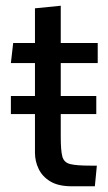

<svg xmlns="http://www.w3.org/2000/svg" viewBox="-20 -640 377 670"><path d="M230 10Q183.5 10 155.5 -7Q127.5 -24 114.8 -50.8Q102 -77.5 102 -107V-420H18L26 -490H102V-611L192 -620V-490H321V-420H192V-162Q192 -115 197.5 -94Q203 -73 224.8 -67.5Q246.5 -62 295 -62H318L311 10ZM18 -242V-305H316V-242Z"/></svg>

Font: Cabin Resolve
Style: Regular-Resolve
Weight: 400
Designer: Pablo Impallari
Foundry: Pablo Impallari. http://www.impallari.com Igino Marini. http://www.ikern.com
Version: Version 3.001